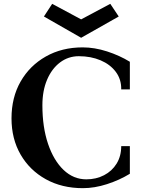

<svg xmlns="http://www.w3.org/2000/svg" viewBox="-20 -964 766 1001"><path d="M412 17Q303 17 219 -29.5Q135 -76 87.5 -158Q40 -240 40 -347Q40 -456 87.5 -539Q135 -622 219 -669.5Q303 -717 411 -717Q473 -717 538 -696Q603 -675 657 -642V-498H612Q613 -550 584 -589Q555 -628 504.5 -649.5Q454 -671 391 -671Q336 -671 293 -638.5Q250 -606 225.5 -548.5Q201 -491 201 -415Q201 -301 230.5 -214Q260 -127 311.5 -78Q363 -29 430 -29Q481 -29 522.5 -50.5Q564 -72 588 -111Q612 -150 612 -202H657V-58Q603 -25 538 -4Q473 17 412 17ZM403 -767 209 -878 252 -944 403 -863 555 -944 599 -878Z"/></svg>

Font: Wittgenstein
Style: Bold
Weight: 700
Designer: Jörg Drees
Foundry: Jörg Drees
Version: Version 1.303; ttfautohint (v1.8.4.7-5d5b)